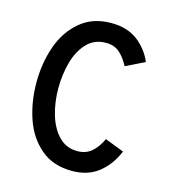

<svg xmlns="http://www.w3.org/2000/svg" viewBox="-108 -804 831 908"><g transform="rotate(15 308.0 -350.0)"><path d="M56 -350Q56 -444 84.5 -526Q113 -608 174 -660Q235 -712 326 -712Q405 -712 455.5 -673.5Q506 -635 531 -576L439 -531Q417 -572 391.5 -593.5Q366 -615 326 -615Q269 -615 232.5 -576Q196 -537 179.5 -476.5Q163 -416 163 -350Q163 -281 181 -220.5Q199 -160 235.5 -122.5Q272 -85 326 -85Q367 -85 395 -108.5Q423 -132 443 -175L536 -139Q508 -71 456 -29.5Q404 12 326 12Q233 12 172.5 -39.5Q112 -91 84 -173Q56 -255 56 -350Z"/></g></svg>

Font: Overpass Mono Light
Style: Bold
Weight: 600
Monospace: yes
Designer: Delve Withrington, Dave Bailey
Foundry: Delve Fonts
Version: Version 1.000;DELV;Overpass